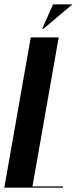

<svg xmlns="http://www.w3.org/2000/svg" viewBox="-36 -873 364 893"><path d="M237 -699 115 -6H257L256 0H-16L107 -699ZM160 -739 211 -853H301L166 -739Z"/></svg>

Font: Moniqa Black Ita Display
Style: Italic
Weight: 900
Italic angle: -10°
Designer: Rajesh Rajput
Foundry: Rajesh Rajput
Version: Version 1.000